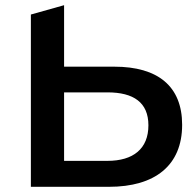

<svg xmlns="http://www.w3.org/2000/svg" viewBox="-20 -720 757 740"><path d="M227 -463V-700L99 -664V0H400C577 0 682 -82 682 -239C682 -388 588 -463 421 -463ZM227 -100V-364H394C495 -364 552 -325 552 -237C552 -147 494 -100 394 -100Z"/></svg>

Font: Talent
Style: Bold
Weight: 600
Designer: Mike Powis
Version: Version 1.001;hotconv 1.0.109;makeotfexe 2.5.65596